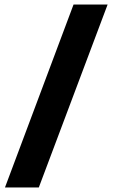

<svg xmlns="http://www.w3.org/2000/svg" viewBox="-20 -749 525 851"><path d="M2 82 306 -729H457L152 82Z"/></svg>

Font: Hubot Sans Condensed ExtraLight
Style: Bold
Weight: 700
Version: Version 2.000